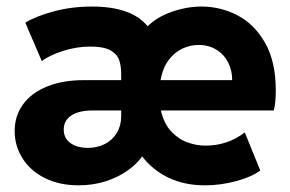

<svg xmlns="http://www.w3.org/2000/svg" viewBox="-20 -553 879 581"><path d="M24.4 -156.2Q24.4 -203.1 50.3 -238Q76.2 -272.9 123.5 -291.7Q170.9 -310.5 233.4 -310.5H346.7V-328.1Q346.7 -353.5 340.6 -371.3Q334.5 -389.2 314.2 -400.6Q293.9 -412.1 253.9 -412.1Q212.4 -412.1 171.6 -399.2Q130.9 -386.2 106.4 -368.2L56.6 -484.4Q88.4 -503.9 142.6 -518.6Q196.8 -533.2 258.8 -533.2Q377.9 -533.2 426.8 -473.6Q454.6 -501.5 500 -517.3Q545.4 -533.2 589.8 -533.2Q647 -533.2 698.2 -506.8Q749.5 -480.5 782 -423.6Q814.5 -366.7 814.5 -280.3Q814.5 -241.2 808.6 -218.8H466.8Q476.1 -178.2 498.8 -154.5Q521.5 -130.9 548.6 -121.6Q575.7 -112.3 601.6 -112.3Q668.9 -112.3 720.7 -152.3L767.6 -37.1Q741.7 -17.6 694.6 -4.9Q647.5 7.8 600.6 7.8Q538.1 7.8 490.2 -15.1Q442.4 -38.1 410.2 -79.6Q394.5 -57.1 366.5 -37.1Q338.4 -17.1 300.3 -4.6Q262.2 7.8 217.8 7.8Q159.2 7.8 115.2 -14.4Q71.3 -36.6 47.9 -74.2Q24.4 -111.8 24.4 -156.2ZM245.1 -105.5Q274.4 -105.5 297.6 -117.4Q320.8 -129.4 333.7 -151.1Q346.7 -172.9 346.7 -201.2V-218.8H261.7Q218.8 -218.8 195.8 -203.6Q172.9 -188.5 172.9 -161.1Q172.9 -135.3 192.4 -120.6Q211.9 -106 245.1 -105.5ZM682.6 -310.5Q682.6 -340.3 670.2 -364.5Q657.7 -388.7 634.5 -402.8Q611.3 -417 581.1 -417Q556.2 -417 532.5 -406.2Q508.8 -395.5 490.7 -371.8Q472.7 -348.1 465.8 -310.5Z"/></svg>

Font: Reddit Sans Strawberry ExBold
Style: Regular
Weight: 800
Designer: Stephen Hutchings
Foundry: Reddit
Version: Version 1.013